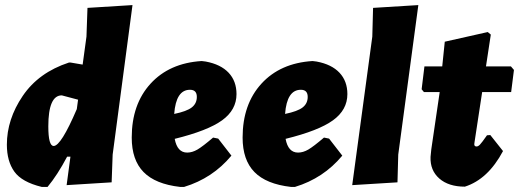

<svg xmlns="http://www.w3.org/2000/svg" viewBox="-20 -724 2041 755"><path d="M258 -478 305 -470 320 -580 324 -693 501 -704 423 -116 419 -7 242 4 257 -108H244Q206 -36 167 11H144Q66 -8 36.5 -49Q7 -90 7 -155Q7 -255 69.5 -347Q132 -439 251 -478ZM170 -227Q170 -150 191 -150Q220 -150 282 -295L287 -332L223 -349Q170 -349 170 -227Z M890 -112Q816 -23 704 11H688Q591 0 544.5 -47.5Q498 -95 498 -183Q498 -314 572 -395Q646 -476 773 -484L789 -482Q848 -471 879 -438Q910 -405 910 -354Q910 -292 853.5 -251Q797 -210 667 -178Q677 -124 716 -124Q736 -124 756.5 -136Q777 -148 818 -183L838 -179ZM727 -371Q672 -371 665 -276Q714 -286 734 -301.5Q754 -317 754 -343Q754 -371 727 -371Z M1326 -112Q1252 -23 1140 11H1124Q1027 0 980.5 -47.5Q934 -95 934 -183Q934 -314 1008 -395Q1082 -476 1209 -484L1225 -482Q1284 -471 1315 -438Q1346 -405 1346 -354Q1346 -292 1289.5 -251Q1233 -210 1103 -178Q1113 -124 1152 -124Q1172 -124 1192.5 -136Q1213 -148 1254 -183L1274 -179ZM1163 -371Q1108 -371 1101 -276Q1150 -286 1170 -301.5Q1190 -317 1190 -343Q1190 -371 1163 -371Z M1625 -704 1546 -116 1543 -7 1365 4 1444 -580 1447 -693Z M1808 10Q1744 10 1707.5 -22Q1671 -54 1673 -107L1676 -137L1708 -355L1709 -362H1647L1638 -373L1649 -463H1719L1729 -560L1898 -598L1910 -588L1891 -463H1989L2001 -449L1990 -362H1876L1846 -165L1845 -157Q1845 -148 1854 -148Q1860 -148 1867 -155Q1874 -162 1895 -192L1908 -193L1958 -130Q1899 -19 1808 10Z"/></svg>

Font: Alegreya Sans SC Black
Style: Italic
Weight: 900
Italic angle: -7°
Designer: Juan Pablo del Peral
Foundry: Huerta Tipografica
Version: Version 2.007